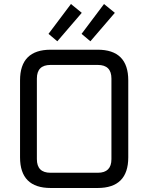

<svg xmlns="http://www.w3.org/2000/svg" viewBox="-20 -938 740 958"><path d="M80 -153V-537Q80 -690 233 -690H467Q620 -690 620 -537V-153Q620 0 467 0H233Q80 0 80 -153ZM164 -144Q164 -76 232 -76H468Q536 -76 536 -144V-546Q536 -614 468 -614H232Q164 -614 164 -546ZM222 -769 334 -918 388 -874 266 -732ZM387 -769 499 -918 553 -874 431 -732Z"/></svg>

Font: Oxanium
Style: Regular
Weight: 400
Designer: Severin Meyer
Version: Version 1.001